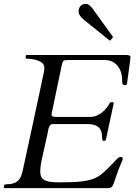

<svg xmlns="http://www.w3.org/2000/svg" viewBox="-20 -972 704 992"><path d="M386 -911.5C386 -899.2 395 -885.3 413 -870L545 -764C546.3 -762.7 547.3 -762 548 -762C548.7 -762 549.7 -762.7 551 -764L562 -778C563.3 -779.3 564 -780.3 564 -781C564 -781.7 563.3 -782.7 562 -784L458 -928C446 -944 434.3 -952 423 -952C399.7 -952 386 -935.3 386 -911.5ZM209 -624C209 -616.7 208.5 -609.7 207.5 -603C206.5 -596.3 202.3 -576.7 195 -544C163.2 -391.2 131.8 -251.5 97 -89C86.7 -40.8 65.8 -20 14 -20C7.3 -20 3.3 -18.7 2 -16L0 -4C0 -1.3 1 0 3 0H536C556.3 0 561.2 -7.8 567.5 -24.5C578 -52.1 588.3 -88.4 601.5 -118C609.8 -136.7 614 -148 614 -152C614 -158 610.7 -161 604 -161C597.3 -161 591 -157.8 585 -151.5C561.5 -126.6 525 -85.8 492.5 -63.5C445.9 -31.5 369.7 -30 287 -30C229.1 -30 188 -34.6 188 -85C188 -123.3 199.6 -161.1 207.5 -200C214.6 -235.2 223.9 -269.1 228.5 -297C231.3 -313.6 236 -331 254 -331H431C478.3 -331 507 -314.1 507 -268C507 -262.7 507.3 -257.8 508 -253.5C509.3 -245.1 510.3 -244 519.5 -244C523.8 -244 526.7 -247.3 528 -254L567 -436V-440.5C567 -442.8 565.7 -444 563 -444H555C551 -444 548 -442 546 -438C528.7 -405.7 493.5 -368 446 -368H267C253 -368 246 -372 246 -380C246 -381.3 246.3 -383.3 247 -386L298 -630C304.7 -660.8 303.9 -662 341 -662H521C578 -662 611 -615.9 611 -559.5C611 -546.3 610.6 -532 624.5 -532C631.5 -532 635.3 -534.3 636 -539C645.3 -607.7 650.7 -646.7 652 -656C653.3 -665.3 654 -672.7 654 -678C654 -684.7 646 -688 630 -688H119C116.3 -688.7 114.7 -687.7 114 -685L112 -673C112 -670.3 113 -669 115 -669C151.6 -669 209 -657.7 209 -624Z"/></svg>

Font: fbb
Style: Italic
Weight: 400
Italic angle: -12°
Designer: David J. Perry, Michael Sharpe
Version: Version 0.991